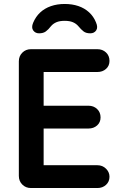

<svg xmlns="http://www.w3.org/2000/svg" viewBox="-20 -948 612 968"><path d="M136 -700H471Q497 -700 514.5 -683.5Q532 -667 532 -641Q532 -616 514.5 -600.5Q497 -585 471 -585H191L200 -602V-407L192 -415H426Q452 -415 469.5 -398.5Q487 -382 487 -356Q487 -331 469.5 -315.5Q452 -300 426 -300H195L200 -308V-106L192 -115H471Q497 -115 514.5 -97.5Q532 -80 532 -57Q532 -32 514.5 -16Q497 0 471 0H136Q110 0 92.5 -17.5Q75 -35 75 -61V-639Q75 -665 92.5 -682.5Q110 -700 136 -700ZM306 -928Q344 -928 375 -917.5Q406 -907 429 -886Q452 -865 464 -835Q475 -810 465 -795Q455 -780 435 -780Q414 -780 401.5 -789.5Q389 -799 375 -816Q364 -829 347.5 -836Q331 -843 306 -843Q281 -843 264.5 -836Q248 -829 237 -816Q224 -799 211 -789.5Q198 -780 177 -780Q158 -780 147.5 -794.5Q137 -809 147 -833Q160 -864 182.5 -885Q205 -906 236.5 -917Q268 -928 306 -928Z"/></svg>

Font: zvoove
Style: Bold
Weight: 700
Designer: Vernon Adams (Nunito) & Andrew Paglinawan (Quicksand)
Foundry: zvoove
Version: Version 3.006